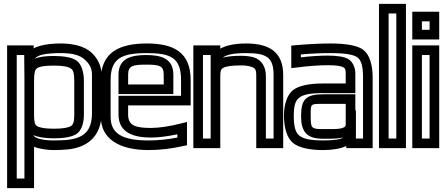

<svg xmlns="http://www.w3.org/2000/svg" viewBox="-20 -745 2319 998"><path d="M258 35C285 35 308 34 328 32C434 23 508 -37 508 -158V-357C508 -400 488 -442 455 -472C421 -503 365 -519 297 -519C238 -519 189 -511 155 -494V-509H131H42H17V-484V208V233H42H132H157V208V18C188 30 229 35 258 35ZM366 -147C366 -111 360 -97 349 -90C334 -81 307 -76 260 -76C213 -76 187 -81 172 -90C161 -97 157 -111 157 -147V-325C157 -367 162 -383 172 -390C185 -399 211 -404 259 -404C306 -404 333 -399 348 -389C360 -382 366 -366 366 -325V-147ZM107 -340C107 -335 107 -330 107 -325V-147C107 -145 107 -143 107 -142V-31V183H67V-459H106V-432L107 -340ZM416 -147V-325C416 -374 402 -415 375 -432C351 -447 310 -454 259 -454C218 -454 184 -450 161 -440C175 -459 215 -469 297 -469C358 -469 396 -458 421 -435C447 -411 458 -389 458 -357V-158C458 -61 414 -26 323 -17C305 -16 284 -15 258 -15C213 -15 163 -23 154 -42L153 -43C177 -32 214 -26 260 -26C311 -26 352 -33 375 -47C402 -63 416 -102 416 -147Z M744 -519C601 -519 504 -474 504 -329V-138C504 -26 596 35 752 35C810 35 871 28 932 14L952 10V-10V-79V-111L920 -103C859 -88 808 -80 764 -80C685 -80 646 -92 646 -149V-197H946H971V-222V-329C971 -473 883 -519 744 -519ZM744 -469C870 -469 921 -443 921 -329V-247H621H596V-222V-149C596 -54 677 -30 764 -30C803 -30 850 -36 902 -47V-30C850 -20 801 -15 752 -15C611 -15 555 -53 555 -138V-329C555 -442 612 -469 744 -469ZM739 -409C808 -409 831 -404 831 -357V-306H646V-357C646 -403 670 -409 739 -409ZM739 -459C665 -459 596 -443 596 -357V-281V-256H621H856H881V-281V-357C881 -443 814 -459 739 -459Z M1259 -519C1203 -519 1157 -510 1125 -492V-509H1100H1010H985V-484V0V25H1010H1100H1125V0V-350C1125 -376 1128 -385 1140 -392C1153 -400 1182 -405 1233 -405C1254 -405 1269 -403 1282 -399C1307 -392 1312 -385 1312 -350V0V25H1337H1427H1452V0V-355C1452 -474 1381 -519 1259 -519ZM1075 -350V-300V-25H1035V-459H1075V-425V-350ZM1259 -469C1366 -469 1402 -447 1402 -355V-25H1362V-350C1362 -398 1340 -435 1296 -448C1279 -452 1257 -455 1233 -455C1194 -455 1162 -452 1138 -445C1157 -461 1194 -469 1259 -469Z M1917 0V-342C1917 -408 1901 -459 1871 -484C1842 -508 1781 -519 1698 -519C1644 -519 1583 -516 1516 -510L1494 -508V-485V-419V-391L1522 -394C1582 -402 1636 -406 1685 -406C1728 -406 1752 -402 1765 -395C1774 -390 1777 -384 1777 -363V-311H1657C1585 -311 1530 -299 1501 -275C1472 -250 1456 -202 1456 -144C1456 -78 1473 -26 1504 -1C1535 23 1589 35 1659 35C1708 35 1750 28 1780 14V25H1805H1892H1917V0ZM1595 -141C1595 -208 1591 -205 1663 -205H1777V-98C1777 -72 1726 -74 1674 -74H1656C1598 -74 1595 -80 1595 -141ZM1545 -141C1545 -64 1572 -24 1656 -24H1674C1698 -24 1734 -23 1765 -31C1749 -20 1716 -15 1659 -15C1595 -15 1557 -23 1536 -40C1516 -56 1507 -86 1507 -144C1507 -194 1515 -221 1534 -236C1553 -253 1591 -261 1657 -261H1802H1827V-286V-363C1827 -395 1813 -425 1789 -439C1769 -450 1732 -456 1685 -456C1642 -456 1595 -453 1544 -447V-462C1600 -467 1651 -469 1698 -469C1777 -469 1821 -461 1840 -445C1858 -430 1867 -400 1867 -342V-25H1830V-46V-171H1827V-230V-255H1802H1663C1572 -255 1545 -232 1545 -141Z M2090 0V-700V-725H2065H1975H1950V-700V0V25H1975H2065H2090V0ZM2040 -25H2000V-675H2040V-25Z M2263 -565V-659V-684H2238H2148H2123V-659V-565V-540H2148H2238H2263V-565ZM2213 -590H2173V-634H2213V-590ZM2263 0V-484V-509H2238H2148H2123V-484V0V25H2148H2238H2263V0ZM2213 -25H2173V-459H2213V-25Z"/></svg>

Font: Gamestation DisplayOutline
Style: Regular
Weight: 400
Designer: Jonas Hecksher
Foundry: Jonas Hecksher, Playtypeª, e-types AS
Version: Version 1.003